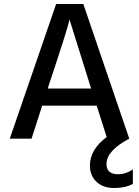

<svg xmlns="http://www.w3.org/2000/svg" viewBox="-20 -694 696 961"><path d="M645 226Q609 247 552 247Q495 247 462.5 215.5Q430 184 430 135Q430 54 514 -8L464 -165H191L138 0H29L261 -674H397L627 0Q513 60 513 127Q513 178 571 178Q610 178 645 154ZM230 -285 219 -251H436L328 -596Q318 -549 230 -285Z"/></svg>

Font: Hind Kochi Medium
Style: Regular
Weight: 500
Designer: Dhruvi Tolia
Foundry: Indian Type Foundry
Version: Version 0.702;PS 1.0;hotconv 1.0.81;makeotf.lib2.5.63406